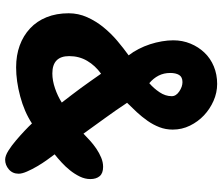

<svg xmlns="http://www.w3.org/2000/svg" viewBox="-78 -722 852 735"><g transform="rotate(90 347.5 -354.0)"><path d="M570.3 -137.7Q579.1 -126 591.8 -108.4Q604.5 -90.8 616.2 -70.8Q627.9 -50.8 636.2 -31.7Q644.5 -12.7 644.5 0Q644.5 23.4 627.9 37.6Q611.3 51.8 590.8 51.8Q576.2 51.8 556.6 39.6Q537.1 27.3 517.6 10.7Q498 -5.9 480 -22.9Q461.9 -40 452.1 -50.8Q407.2 -21.5 348.6 -5.9Q290 9.8 237.3 9.8Q191.4 9.8 153.8 -3.9Q116.2 -17.6 88.4 -43.5Q60.5 -69.3 45.4 -106.9Q30.3 -144.5 30.3 -191.4Q30.3 -228.5 45.4 -262.2Q60.5 -295.9 84 -324.7Q107.4 -353.5 135.7 -377.4Q164.1 -401.4 191.4 -420.9Q177.7 -438.5 167 -459.5Q156.2 -480.5 148.9 -502.9Q141.6 -525.4 137.7 -548.3Q133.8 -571.3 133.8 -591.8Q133.8 -627 146.5 -657.7Q159.2 -688.5 181.2 -711.4Q203.1 -734.4 233.9 -747.1Q264.6 -759.8 300.8 -759.8Q334 -759.8 365.2 -746.1Q396.5 -732.4 420.9 -709.5Q445.3 -686.5 460.4 -655.8Q475.6 -625 475.6 -589.8Q475.6 -562.5 466.3 -538.6Q457 -514.6 441.9 -493.2Q426.8 -471.7 408.7 -452.1Q390.6 -432.6 373 -415Q401.4 -372.1 431.2 -331.1Q460.9 -290 491.2 -248Q502.9 -259.8 517.6 -272.9Q532.2 -286.1 548.8 -297.4Q565.4 -308.6 583 -315.9Q600.6 -323.2 618.2 -323.2Q642.6 -323.2 653.8 -310.1Q665 -296.9 665 -274.4Q665 -253.9 655.3 -233.9Q645.5 -213.9 631.3 -196.3Q617.2 -178.7 600.6 -163.6Q584 -148.4 570.3 -137.7ZM293.9 -627Q274.4 -627 266.6 -614.3Q258.8 -601.6 258.8 -580.1Q258.8 -555.7 269 -535.6Q279.3 -515.6 297.9 -500Q317.4 -516.6 332.5 -539.1Q347.7 -561.5 347.7 -585.9Q347.7 -602.5 329.6 -614.7Q311.5 -627 293.9 -627ZM261.7 -315.4Q230.5 -293 212.4 -262.2Q194.3 -231.4 194.3 -193.4Q194.3 -128.9 260.7 -128.9Q288.1 -128.9 317.9 -139.2Q347.7 -149.4 372.1 -165Q356.4 -185.5 342.8 -203.1Q329.1 -220.7 316.4 -238.3Q303.7 -255.9 290.5 -274.4Q277.3 -293 261.7 -315.4Z"/></g></svg>

Font: Chewy
Style: Regular
Weight: 400
Designer: Squid
Foundry: Font Diner, Inc DBA Sideshow
Version: Version 1.000